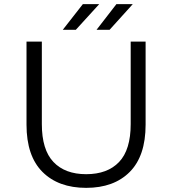

<svg xmlns="http://www.w3.org/2000/svg" viewBox="-20 -901 832 927"><path d="M396 6Q262 6 185 -71Q108 -148 108 -299V-700H182V-302Q182 -178 238 -119Q294 -60 396 -60Q499 -60 555 -119Q611 -178 611 -302V-700H683V-299Q683 -148 606.5 -71Q530 6 396 6ZM446 -757 542 -881H621L509 -757ZM283 -757 380 -881H459L346 -757Z"/></svg>

Font: Montserrat Thin
Style: Regular
Weight: 400
Version: Version 9.000